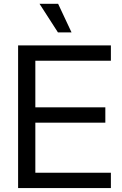

<svg xmlns="http://www.w3.org/2000/svg" viewBox="-20 -959 620 979"><path d="M72.3 0H545.4V-78.1H160.2V-333.5H517.1V-411.6H160.2V-649.4H545.4V-727.5H72.3ZM275.4 -793.9H344.7L276.4 -939.5H181.6Z"/></svg>

Font: Raveo Display Display
Style: Regular
Weight: 400
Designer: Jakub Foglar, Rasmus Andersson (Inter)
Foundry: Jakubfoglar.com
Version: Version 1.100;Glyphs 3.2.3 (3260)